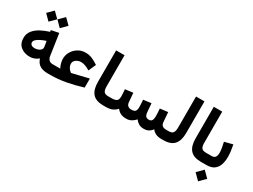

<svg xmlns="http://www.w3.org/2000/svg" viewBox="-62 -1459 3187 2418"><g transform="rotate(30 1531.5 -250.0)"><path d="M376 -730.5 457 -650.4 376 -569.3 295.9 -650.4ZM211.9 -730.5 293 -650.4 211.9 -569.3 131.8 -650.4ZM524.9 0Q455.6 0 412.4 -27.6Q369.1 -55.2 351.1 -114.7Q294.9 -67.9 226.1 -67.9Q147 -67.9 94.2 -110.8Q41.5 -153.8 41.5 -236.3Q41.5 -296.9 76.4 -341.3Q111.3 -385.7 168.7 -417Q226.1 -448.2 293.9 -468.8L290.5 -492.2L400.9 -514.6L446.8 -203.6Q451.7 -171.9 470.9 -151.6Q490.2 -131.3 526.9 -131.3H541.5V0ZM326.2 -259.3Q326.2 -266.1 325 -274.2Q323.7 -282.2 322.3 -291.5L313 -348.1Q272.9 -334.5 238.5 -317.9Q204.1 -301.3 182.9 -282Q161.6 -262.7 161.6 -240.7Q161.6 -218.3 179 -205.1Q196.3 -191.9 224.6 -191.9Q248.5 -191.9 271.7 -199.5Q294.9 -207 310.5 -221.9Q326.2 -236.8 326.2 -259.3Z M636.7 -131.3Q621.6 -155.8 612.1 -190.9Q602.5 -226.1 602.5 -255.9Q602.5 -313 631.1 -360.6Q659.7 -408.2 707.8 -437Q755.9 -465.8 814 -465.8Q866.2 -465.8 910.6 -447Q955.1 -428.2 1002.4 -396L955.1 -288.6Q921.9 -308.1 890.4 -321.3Q858.9 -334.5 822.8 -334.5Q798.3 -334.5 774.9 -324.5Q751.5 -314.5 736.3 -296.1Q721.2 -277.8 721.2 -252.4Q721.2 -228.5 731.9 -207.5Q742.7 -186.5 756.8 -172.1Q771 -157.7 780.8 -152.3Q783.2 -151.9 790 -153.8L1022 -209.5V-78.1Q898.9 -40.5 788.3 -20.3Q677.7 0 571.8 0H522V-131.3Z M1130.9 -682.1H1253.4V-231.9Q1253.4 -176.8 1270.3 -154.1Q1287.1 -131.3 1335.4 -131.3H1347.7V0H1335.4Q1229.5 0 1180.2 -55.4Q1130.9 -110.8 1130.9 -222.7Z M1923.8 0Q1879.4 0 1849.6 -18.3Q1819.8 -36.6 1799.8 -64.9Q1774.4 -36.1 1742.4 -18.1Q1710.4 0 1668.5 0Q1617.7 0 1584.7 -17.3Q1551.8 -34.7 1531.2 -64Q1504.9 -34.2 1468.3 -17.1Q1431.6 0 1373 0H1328.1V-131.3H1374Q1429.2 -131.3 1453.1 -146.2Q1477.1 -161.1 1477.1 -213.9Q1477.1 -225.1 1475.3 -255.6Q1473.6 -286.1 1471.2 -314L1585.4 -328.1L1595.7 -201.7Q1600.1 -131.3 1669.4 -131.3Q1712.4 -131.3 1726.8 -150.4Q1741.2 -169.4 1741.2 -213.9Q1741.2 -224.6 1739.5 -255.4Q1737.8 -286.1 1735.4 -314L1849.6 -328.1L1859.9 -201.7Q1861.8 -169.9 1876 -150.6Q1890.1 -131.3 1923.3 -131.3Q1954.1 -131.3 1966.6 -152.6Q1979 -173.8 1979 -213.9Q1979 -231.4 1977.3 -262Q1975.6 -292.5 1973.1 -322.8L2087.4 -336.9L2097.7 -201.7Q2100.1 -163.6 2119.4 -147.5Q2138.7 -131.3 2177.2 -131.3H2191.9V0H2178.2Q2132.3 0 2097.7 -16.4Q2063 -32.7 2044.4 -61.5Q2024.9 -34.7 1996.1 -17.3Q1967.3 0 1923.8 0Z M2172.4 -131.3H2210Q2262.7 -131.3 2277.8 -157Q2293 -182.6 2293 -231.4V-682.1H2415.5V-222.2Q2415.5 -112.3 2366.9 -56.2Q2318.4 0 2209.5 0H2172.4Z M2551.3 -682.1H2673.8V-231.9Q2673.8 -176.8 2690.7 -154.1Q2707.5 -131.3 2755.9 -131.3H2768.1V0H2755.9Q2649.9 0 2600.6 -55.4Q2551.3 -110.8 2551.3 -222.7Z M2836.4 0H2748V-131.3H2836.4Q2876 -131.3 2890.4 -155.3Q2904.8 -179.2 2904.8 -216.3Q2904.8 -249.5 2897.5 -288.3Q2890.1 -327.1 2881.8 -364.3L3001.5 -395Q3010.7 -350.6 3016.1 -306.9Q3021.5 -263.2 3021.5 -223.6Q3021.5 -159.7 3004.4 -109.1Q2987.3 -58.6 2946.8 -29.3Q2906.2 0 2836.4 0ZM2848.6 61 2933.1 145.5 2848.6 230 2764.2 145.5Z"/></g></svg>

Font: Vazirmatn UI NL
Style: Bold
Weight: 700
Designer: Saber Rastikerdar
Foundry: Saber Rastikerdar
Version: Version 33.003